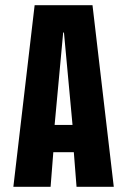

<svg xmlns="http://www.w3.org/2000/svg" viewBox="-20 -720 490 740"><path d="M418.5 0H275L264.5 -133.5H185.5L175 0H31.5L113.5 -700H336.5ZM223.5 -594.5 190.5 -238.5H259.5L226.5 -594.5Z"/></svg>

Font: Trispace Condensed SemiBold
Style: Regular
Weight: 600
Width: 3
Designer: Tyler Finck
Foundry: Etcetera Type Company
Version: Version 1.210; ttfautohint (v1.8.3)